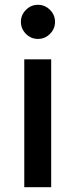

<svg xmlns="http://www.w3.org/2000/svg" viewBox="-20 -779 314 799"><path d="M193 0H81V-532H193ZM88 -638Q67 -659 67 -688Q67 -717 88 -738Q109 -759 138 -759Q167 -759 188 -738Q209 -717 209 -688Q209 -659 188 -638Q167 -617 138 -617Q109 -617 88 -638Z"/></svg>

Font: Myanmar Khyay
Style: Regular
Weight: 400
Designer: Danh Hong
Foundry: Google Inc.
Version: Version 1.10 March 4, 2015